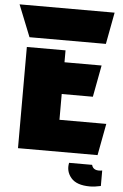

<svg xmlns="http://www.w3.org/2000/svg" viewBox="-59 -762 619 964"><g transform="rotate(5 250.5 -280.0)"><path d="M64 -560 0 -720H479L449 -560ZM55 -510H250V-450H437L407 -290H250V-160H486L456 0H55ZM317 51H433Q441 83 486 75V153Q472 156 458 158Q444 160 431 160Q364 160 336 127Q308 94 317 51Z"/></g></svg>

Font: Protest Guerrilla
Style: Regular
Weight: 400
Designer: Octavio Pardo
Foundry: Ashler Design
Version: Version 2.005; ttfautohint (v1.8.4.7-5d5b)